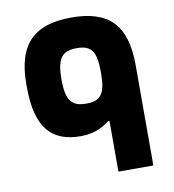

<svg xmlns="http://www.w3.org/2000/svg" viewBox="-79 -579 759 839"><g transform="rotate(-10 300.0 -159.5)"><path d="M49 -256V-244C49 -59 118 9 245 9C314 9 350 -19 373 -35H379V190H534V-256C534 -435 457 -509 293 -509C129 -509 49 -435 49 -256ZM204 -248V-252C204 -346 230 -373 293 -373C357 -373 379 -345 379 -252V-248C379 -155 357 -127 293 -127C230 -127 204 -154 204 -248Z"/></g></svg>

Font: LT Wave Mono Black
Style: Regular
Weight: 900
Designer: Daniel Lyons
Version: Version 2.5 (Glyphs App)